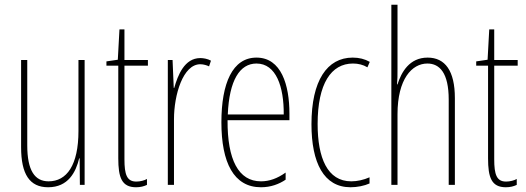

<svg xmlns="http://www.w3.org/2000/svg" viewBox="-20 -780 2217 810"><path d="M337 -527H311V-228C311 -82 261 -15 185 -15C127 -15 95 -60 95 -167V-527H69V-159C69 -45 105 10 183 10C268 10 300 -54 314 -112H316L317 0H337Z M555 -14C515 -14 505 -44 505 -108V-503H604V-527H505V-656H484L477 -528L429 -521V-503H479V-112C479 -32 493 10 554 10C573 10 587 6 600 0V-25C590 -19 572 -14 555 -14Z M825 -535C758 -535 730 -462 715 -409H713L708 -527H688V0H714V-277C714 -380 752 -509 825 -509C839 -509 854 -504 862 -500L870 -524C856 -532 838 -535 825 -535Z M1062 -537C961 -537 914 -429 914 -264C914 -94 966 10 1081 10C1122 10 1157 -3 1185 -22V-52C1150 -27 1116 -15 1081 -15C986 -15 939 -106 940 -273H1201V-301C1201 -421 1167 -537 1062 -537ZM1062 -512C1145 -512 1178 -414 1177 -297H941C947 -442 992 -512 1062 -512Z M1459 10C1486 10 1517 4 1539 -6V-32C1514 -21 1487 -15 1462 -15C1361 -15 1320 -114 1320 -257C1320 -427 1377 -512 1469 -512C1491 -512 1512 -507 1530 -496L1540 -519C1519 -531 1495 -537 1468 -537C1360 -537 1294 -440 1294 -256C1294 -93 1346 10 1459 10Z M1657 -492V-760H1631V0H1657V-298C1657 -447 1718 -512 1783 -512C1835 -512 1873 -472 1873 -360V0H1899V-366C1899 -481 1858 -537 1784 -537C1707 -537 1673 -475 1657 -424H1655C1657 -446 1657 -461 1657 -492Z M2115 -14C2075 -14 2065 -44 2065 -108V-503H2164V-527H2065V-656H2044L2037 -528L1989 -521V-503H2039V-112C2039 -32 2053 10 2114 10C2133 10 2147 6 2160 0V-25C2150 -19 2132 -14 2115 -14Z"/></svg>

Font: Noto Sans Arabic ExtCond Thin
Style: Regular
Weight: 100
Width: 2
Designer: Monotype Design Team, Nadine Chahine, Nizar Qandah and Khaled Hosny
Foundry: Monotype Imaging Inc.
Version: Version 2.012